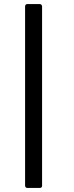

<svg xmlns="http://www.w3.org/2000/svg" viewBox="-20 -788 367 949"><path d="M104 130V-757Q104 -761 107 -764.5Q110 -768 114 -768H177Q181 -768 184.5 -764.5Q188 -761 188 -757V130Q188 135 185 138Q182 141 177 141H114Q110 141 107 137.5Q104 134 104 130Z"/></svg>

Font: LINE Seed JP_TTF Regular
Style: Regular
Weight: 400
Designer: LINE & Fontrix & Fontworks
Version: Version 1.002